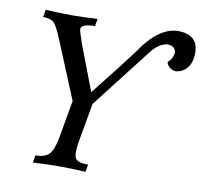

<svg xmlns="http://www.w3.org/2000/svg" viewBox="-78 -788 925 872"><g transform="rotate(10 384.0 -351.5)"><path d="M371.1 0Q305.7 -3.9 247.1 -3.9Q196.3 -3.9 128.4 0L134.3 -34.2Q177.7 -34.2 197.3 -54.7Q216.8 -75.2 227.1 -133.3L257.8 -306.2L149.4 -569.3Q123 -634.8 106.7 -647Q90.3 -659.2 59.6 -659.2L65.4 -693.4Q136.7 -689.5 186.5 -689.5Q230.5 -689.5 304.7 -693.4L298.8 -659.2Q238.8 -659.2 234.9 -636.2Q234.9 -624 254.9 -567.4L334 -360.8Q447.8 -504.4 500 -574.2Q585 -703.1 677.2 -703.1Q768.1 -700.2 768.1 -619.1Q768.1 -573.2 746.6 -547.9Q725.1 -522.5 692.9 -521Q660.2 -525.9 651.4 -556.2Q671.9 -571.3 676.8 -600.1Q676.8 -633.3 638.2 -634.8Q598.1 -629.9 565.4 -587.9L349.1 -309.1L318.4 -136.2Q312.5 -103 312.5 -82Q312.5 -63 317.4 -53.7Q327.1 -34.2 377 -34.2Z"/></g></svg>

Font: Kelvinch
Style: Italic
Weight: 400
Italic angle: -10°
Designer: Paul James Miller
Foundry: High-Logic / Made with FontCreator
Version: Version 3.40;July 22, 2017;FontCreator 11.0.0.2388 64-bit